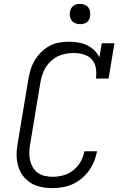

<svg xmlns="http://www.w3.org/2000/svg" viewBox="-20 -957 640 985"><path d="M250 8Q228 8 206 5Q184 2 164 -5.5Q144 -13 127 -26Q110 -39 97.5 -55.5Q85 -72 77.5 -92Q70 -112 67 -133.5Q64 -155 65.5 -177.5Q67 -200 71 -223L125 -548Q129 -573 136.5 -598Q144 -623 157.5 -646Q171 -669 190.5 -688.5Q210 -708 233.5 -721Q257 -734 282.5 -738.5Q308 -743 333 -743Q358 -743 381.5 -739Q405 -735 426 -725Q447 -715 463.5 -699Q480 -683 490 -663L502 -735H567L537 -554H472Q476 -580 472 -606.5Q468 -633 451.5 -651.5Q435 -670 410 -677.5Q385 -685 358 -685Q339 -685 318.5 -681.5Q298 -678 279.5 -669.5Q261 -661 244.5 -646.5Q228 -632 216.5 -614.5Q205 -597 198.5 -577.5Q192 -558 188 -539L134 -213Q131 -193 130.5 -172.5Q130 -152 134.5 -133Q139 -114 149 -97.5Q159 -81 174.5 -70Q190 -59 210 -54.5Q230 -50 250 -50Q277 -50 305 -57.5Q333 -65 356 -83.5Q379 -102 393.5 -127.5Q408 -153 413 -181H478Q473 -155 463 -130Q453 -105 437 -82.5Q421 -60 399.5 -42Q378 -24 353 -12.5Q328 -1 302 3.5Q276 8 250 8ZM391 -833Q378 -833 366.5 -837.5Q355 -842 348 -851Q341 -860 339 -872.5Q337 -885 339 -898Q341 -906 345.5 -914.5Q350 -923 357.5 -928Q365 -933 373.5 -935Q382 -937 391 -937Q403 -937 414.5 -932.5Q426 -928 433 -919Q440 -910 442 -897.5Q444 -885 442 -872Q441 -864 436.5 -855.5Q432 -847 424.5 -842Q417 -837 408 -835Q399 -833 391 -833Z"/></svg>

Font: Iosevka Etoile Light Oblique
Style: Regular
Weight: 300
Italic angle: -9°
Designer: Belleve Invis
Foundry: Belleve Invis
Version: Version 15.5.2; ttfautohint (v1.8.4)